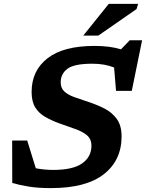

<svg xmlns="http://www.w3.org/2000/svg" viewBox="-20 -955 750 987"><path d="M605 -254Q605 -131 513.8 -59.5Q422.5 12 241.5 12Q176 12 128 4.2Q80 -3.5 43 -14.5L42.5 -232.5H120L164 -90Q184.5 -86 206.8 -83.8Q229 -81.5 253.5 -81.5Q354.5 -81.5 402.2 -115Q450 -148.5 450 -206Q450 -241 426 -260.5Q402 -280 364 -292.8Q326 -305.5 284.5 -321Q243.5 -336 211.2 -354.8Q179 -373.5 160.8 -403.5Q142.5 -433.5 142.5 -482.5Q142.5 -591.5 224 -655.2Q305.5 -719 466 -719Q503 -719 537.8 -714.8Q572.5 -710.5 602 -701.5L647 -748H710.5L657.5 -488H576.5L566.5 -608Q518 -627.5 455 -627.5Q361.5 -627.5 326.8 -601.5Q292 -575.5 292 -532Q292 -502 310.8 -484.8Q329.5 -467.5 362 -455.8Q394.5 -444 436 -430.5Q477.5 -417 516.2 -397.5Q555 -378 580 -344Q605 -310 605 -254ZM408 -772 539 -935H690L682 -908.5L485.5 -772Z"/></svg>

Font: Newsreader Caption SemiBold
Style: Italic
Weight: 600
Italic angle: -17°
Designer: Hugues Gentile
Foundry: Production Type
Version: Version 1.001